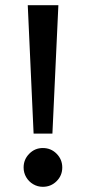

<svg xmlns="http://www.w3.org/2000/svg" viewBox="-20 -708 348 740"><path d="M109.5 -193 87 -688H205L182 -193ZM145 12Q125 12 108 2Q91 -8 81 -25Q71 -42 71 -62.5Q71 -93.5 92.8 -115.5Q114.5 -137.5 145 -137.5Q176.5 -137.5 198.2 -115.5Q220 -93.5 220 -62.5Q220 -31.5 198.2 -9.8Q176.5 12 145 12Z"/></svg>

Font: League Spartan Thin Medium
Style: Regular
Weight: 500
Version: Version 2.002